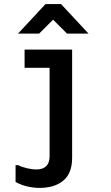

<svg xmlns="http://www.w3.org/2000/svg" viewBox="-20 -768 540 937"><path d="M69 38Q86 47 111.5 53Q137 59 157 59Q222 59 222 -6V-437H100V-526H332V2Q332 77 289.5 113Q247 149 172 149Q144 149 113.5 142Q83 135 56 120V38ZM278 -748 412 -604H307L239 -672L171 -604H68L202 -748Z"/></svg>

Font: D2Coding ligature
Style: Bold
Weight: 700
Monospace: yes
Designer: Yong-Rak Park; Jeong-Hwan Yoon; Sang-Min Lee;
Foundry: NHN Corporation
Version: Version 1.3.2; Build 20180524